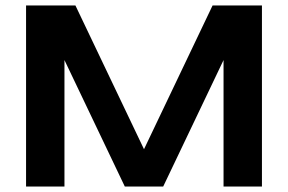

<svg xmlns="http://www.w3.org/2000/svg" viewBox="-20 -680 1050 700"><path d="M75 0V-660H255L505 -136L755 -660H935V0H795V-461L575 0H435L215 -461V0Z"/></svg>

Font: Xolonium
Style: Regular
Weight: 400
Designer: Severin Meyer
Version: Version 4.2